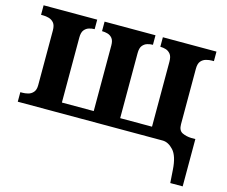

<svg xmlns="http://www.w3.org/2000/svg" viewBox="-104 -678 1218 1031"><g transform="rotate(15 505.0 -163.0)"><path d="M916 137Q911 62 882.5 31Q854 0 822 0H17V-53H29Q43 -53 59.5 -57Q76 -61 88 -74.5Q100 -88 100 -114V-418Q100 -447 88.5 -460.5Q77 -474 60.5 -478.5Q44 -483 29 -483H17V-536H315V-483H313Q300 -483 284.5 -478.5Q269 -474 258 -460.5Q247 -447 247 -418V-57H424V-422Q424 -449 413 -462Q402 -475 386.5 -479Q371 -483 358 -483H356V-536H639V-483H637Q624 -483 608.5 -478.5Q593 -474 582 -460.5Q571 -447 571 -418V-57H748V-418Q748 -447 737 -460.5Q726 -474 711 -478.5Q696 -483 682 -483H680V-536H978V-483H966Q952 -483 935 -478.5Q918 -474 906.5 -460.5Q895 -447 895 -418V-110Q895 -75 917 -64.5Q939 -54 967 -53H990V210H921Z"/></g></svg>

Font: NotoSerif-Bold
Style: Regular
Weight: 700
Designer: Monotype Design Team
Foundry: Monotype Imaging Inc.
Version: Version 2.007; ttfautohint (v1.8) -l 8 -r 50 -G 200 -x 14 -D